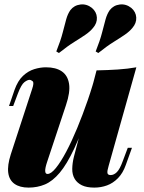

<svg xmlns="http://www.w3.org/2000/svg" viewBox="-20 -839 657 873"><path d="M391 -354Q352 -237 318 -164.5Q284 -92 251.5 -53.5Q219 -15 184.5 -0.5Q150 14 110 14Q70 14 46 -3Q22 -20 17.5 -53.5Q13 -87 29 -137L126 -434Q136 -463 128.5 -469.5Q121 -476 114 -476Q105 -476 91 -465.5Q77 -455 61 -413L40 -357H21L46 -430Q61 -472 84.5 -494Q108 -516 135.5 -524.5Q163 -533 189 -533Q234 -533 261 -514.5Q288 -496 294 -458Q300 -420 280 -361L194 -102Q176 -48 196 -48Q212 -48 234 -75Q256 -102 281 -149Q306 -196 331 -256.5Q356 -317 379 -383.5Q402 -450 419 -516ZM474 -85Q467 -62 468.5 -52.5Q470 -43 483 -43Q498 -43 511.5 -56.5Q525 -70 538 -106L561 -167H580L552 -89Q539 -52 516.5 -29Q494 -6 466.5 4Q439 14 409 14Q374 14 352.5 3.5Q331 -7 320 -25Q308 -45 308.5 -71.5Q309 -98 316 -126L419 -519Q471 -520 516 -523Q561 -526 600 -533ZM236 -605Q256 -655 265 -690.5Q274 -726 281 -751Q288 -776 300 -793Q317 -815 345.5 -818.5Q374 -822 398 -803Q419 -785 420.5 -759.5Q422 -734 403 -712Q390 -696 369 -681.5Q348 -667 318 -648.5Q288 -630 248 -598ZM415 -605Q435 -655 444 -690.5Q453 -726 460 -751Q467 -776 479 -793Q496 -815 524.5 -818.5Q553 -822 577 -803Q598 -785 599.5 -759.5Q601 -734 582 -712Q569 -696 548 -681.5Q527 -667 497 -648.5Q467 -630 427 -598Z"/></svg>

Font: Playfair Display Black
Style: Italic
Weight: 900
Italic angle: -14°
Designer: Claus Eggers Sørensen
Foundry: Claus Eggers Sørensen
Version: Version 1.203